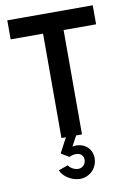

<svg xmlns="http://www.w3.org/2000/svg" viewBox="-89 -650 615 912"><g transform="rotate(-10 218.0 -194.0)"><path d="M267.6 0V-503.4H424.3V-595.2H12.2V-503.4H168.5V0H189.9L151.9 71.8L189.9 94.7C228 77.6 258.8 89.4 258.8 121.1C258.8 141.6 242.7 158.2 222.2 158.2C205.1 158.2 184.1 147.5 175.3 132.8L129.4 148.9C142.6 181.2 183.6 206.5 222.2 206.5C270 206.5 307.1 168.5 307.1 121.1C307.1 71.8 265.1 39.1 212.9 48.8L239.3 0Z"/></g></svg>

Font: Now SemiBold
Style: Regular
Weight: 600
Designer: Alfredo Marco Pradil
Foundry: Alfredo Marco Pradil
Version: Version 1.200;hotconv 1.0.109;makeotfexe 2.5.65596